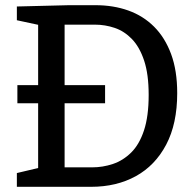

<svg xmlns="http://www.w3.org/2000/svg" viewBox="-20 -720 756 740"><path d="M348 -700Q417 -700 474.5 -679.5Q532 -659 574 -617Q616 -575 639.5 -511.5Q663 -448 663 -361Q663 -243 620.5 -162.5Q578 -82 503.5 -41Q429 0 331 0H45V-53L142 -76L127 -54V-643L143 -621L45 -642V-695L246 -700ZM335 -75Q376 -75 415 -88Q454 -101 485.5 -132Q517 -163 535 -217.5Q553 -272 553 -354Q553 -434 535.5 -486.5Q518 -539 488.5 -569.5Q459 -600 422 -612.5Q385 -625 346 -625H212L229 -642V-58L212 -75ZM47 -322V-392H385V-322Z"/></svg>

Font: Bitter Thin Medium
Style: Regular
Weight: 500
Version: Version 3.021